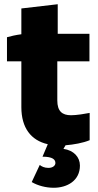

<svg xmlns="http://www.w3.org/2000/svg" viewBox="-20 -680 465 908"><path d="M234 208C297 208 358 175 358 103C358 63 329 31 280 24L290 7C328 4 373 -4 404 -17V-146C384 -142 342 -135 316 -135C274 -135 251 -154 251 -205V-390H403V-520H253V-660L81 -640V-518C57 -515 30 -509 13 -504V-390H81V-173C81 -76 126 -16 206 2L181 61C230 61 242 75 242 91C242 103 230 114 209 114C190 114 176 107 168 100L130 181C159 198 197 208 234 208Z"/></svg>

Font: Fixel Display ExtraBold
Style: Regular
Weight: 800
Designer: AlfaBravo + MacPaw
Foundry: Kyrylo Tkachov, Marchela Mozhyna, Serhii Makarenko, Maria Weinstein, Zakhar Kryvoshyya
Version: Version 1.211